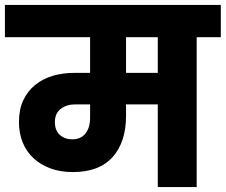

<svg xmlns="http://www.w3.org/2000/svg" viewBox="-37 -760 917 780"><path d="M256 -194Q292 -194 310.5 -218Q329 -242 329 -281V-336H269Q233 -336 209.5 -317.5Q186 -299 186 -264Q186 -230 206 -212Q226 -194 256 -194ZM604 -609H475V-464H604ZM-17 -740H860V-609H762V0H604V-336H475V-289Q475 -183 420.5 -122Q366 -61 259 -61Q209 -61 169 -75.5Q129 -90 100 -116.5Q71 -143 55.5 -180.5Q40 -218 40 -264Q40 -315 57.5 -352.5Q75 -390 106 -415Q137 -440 177.5 -452Q218 -464 265 -464H329V-609H-17Z"/></svg>

Font: SVN-Poppins
Style: Bold
Weight: 700
Designer: Ninad Kale (Devanagari), Jonny Pinhorn (Latin)
Foundry: Indian Type Foundry
Version: Version 3.200;PS 1.000;hotconv 16.6.54;makeotf.lib2.5.65590